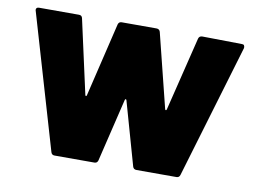

<svg xmlns="http://www.w3.org/2000/svg" viewBox="-62 -607 930 696"><g transform="rotate(10 403.0 -259.0)"><path d="M177 0Q167 0 164 -10L18 -508Q18 -518 29 -518H176Q187 -518 189 -507L249 -236Q250 -232 252 -232Q254 -232 255 -236L320 -508Q323 -518 333 -518H461Q472 -518 475 -508L543 -235Q544 -232 546 -232Q548 -232 549 -235L616 -508Q619 -518 630 -518L776 -516Q782 -516 784 -513Q786 -510 786 -506Q786 -505 786 -503L639 -10Q636 0 626 0H479Q468 0 465 -10L399 -243Q398 -246 396 -246Q394 -246 393 -243L337 -10Q334 0 324 0Z"/></g></svg>

Font: LinhAnh ExtBd
Style: Regular
Weight: 800
Designer: Jeremy Tribby
Foundry: Tribby Type
Version: Version 1.408